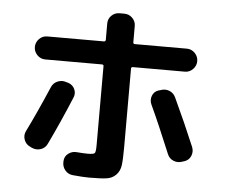

<svg xmlns="http://www.w3.org/2000/svg" viewBox="-56 -857 1111 950"><g transform="rotate(5 500.0 -381.5)"><path d="M403.3 -86.9Q432.6 -86.9 438 -93.3Q443.4 -99.6 443.4 -132.8V-525.4Q443.4 -533.2 434.6 -533.2H153.3Q129.9 -533.2 113.3 -550.3Q96.7 -567.4 96.7 -590.3Q96.7 -613.3 113.3 -630.4Q129.9 -647.5 153.3 -647.5H434.6Q442.4 -647.5 443.4 -655.3V-737.3Q443.4 -760.7 460 -776.9Q476.6 -793 500 -793H523.4Q546.9 -793 563.5 -776.4Q580.1 -759.8 580.1 -737.3V-655.3Q580.1 -647.5 588.9 -647.5H846.7Q870.1 -647.5 886.7 -630.4Q903.3 -613.3 903.3 -590.3Q903.3 -567.4 886.7 -550.3Q870.1 -533.2 846.7 -533.2H588.9Q580.1 -533.2 580.1 -525.4V-132.8Q580.1 -74.2 576.2 -44.9Q572.3 -15.6 553.7 3.4Q535.2 22.5 506.3 26.4Q477.5 30.3 419.9 30.3Q391.6 30.3 339.8 25.4Q315.4 23.4 300.3 4.9Q285.2 -13.7 287.1 -38.1V-40Q288.1 -63.5 306.6 -77.6Q325.2 -91.8 347.7 -89.8Q380.9 -86.9 403.3 -86.9ZM116.2 -96.7Q94.7 -106.4 86.9 -128.4Q79.1 -150.4 88.9 -170.9Q135.7 -265.6 192.4 -397.5Q201.2 -419.9 223.1 -429.2Q245.1 -438.5 266.6 -430.7L277.3 -427.7Q299.8 -419.9 309.1 -398.9Q318.4 -377.9 308.6 -356.4Q254.9 -227.5 203.1 -120.1Q193.4 -97.7 170.9 -89.8Q148.4 -82 126 -91.8ZM734.4 -431.6Q756.8 -440.4 778.3 -432.1Q799.8 -423.8 809.6 -402.3Q867.2 -279.3 915 -165Q923.8 -142.6 915 -121.1Q906.2 -99.6 883.8 -91.8L874 -88.9Q851.6 -80.1 829.6 -88.9Q807.6 -97.7 798.8 -120.1Q738.3 -266.6 696.3 -356.4Q686.5 -377.9 694.3 -399.4Q702.1 -420.9 723.6 -428.7Z"/></g></svg>

Font: Rounded Mgen+ 2m bold
Style: Bold
Weight: 700
Designer: [Source Han Sans]
Ryoko NISHIZUKA  (kana & ideographs); Paul D. Hunt (Latin, Greek & Cyrillic); Wenlong ZHANG  (bopomofo
Version: Version 1.059.20150602